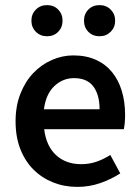

<svg xmlns="http://www.w3.org/2000/svg" viewBox="-20 -720 547 752"><path d="M283 12Q232 12 188 -5.5Q144 -23 111 -56Q78 -89 59.5 -136.5Q41 -184 41 -245Q41 -305 60 -353Q79 -401 110.5 -434Q142 -467 183 -485Q224 -503 267 -503Q317 -503 355 -486Q393 -469 418.5 -438Q444 -407 457 -364Q470 -321 470 -270Q470 -253 468.5 -238Q467 -223 465 -214H153Q161 -148 199.5 -112.5Q238 -77 298 -77Q330 -77 357.5 -86.5Q385 -96 412 -113L451 -41Q416 -18 373 -3Q330 12 283 12ZM152 -292H370Q370 -349 345.5 -381.5Q321 -414 270 -414Q226 -414 193 -383Q160 -352 152 -292ZM164 -578Q138 -578 120.5 -595.5Q103 -613 103 -639Q103 -665 120.5 -682.5Q138 -700 164 -700Q191 -700 208 -682.5Q225 -665 225 -639Q225 -613 208 -595.5Q191 -578 164 -578ZM370 -578Q343 -578 326 -595.5Q309 -613 309 -639Q309 -665 326 -682.5Q343 -700 370 -700Q396 -700 413.5 -682.5Q431 -665 431 -639Q431 -613 413.5 -595.5Q396 -578 370 -578Z"/></svg>

Font: Giro Semibold
Style: Regular
Weight: 600
Designer: Paul D. Hunt
Foundry: Adobe Systems Incorporated
Version: Version 1.000;PS 1.0;hotconv 1.0.88;makeotf.lib2.5.647800